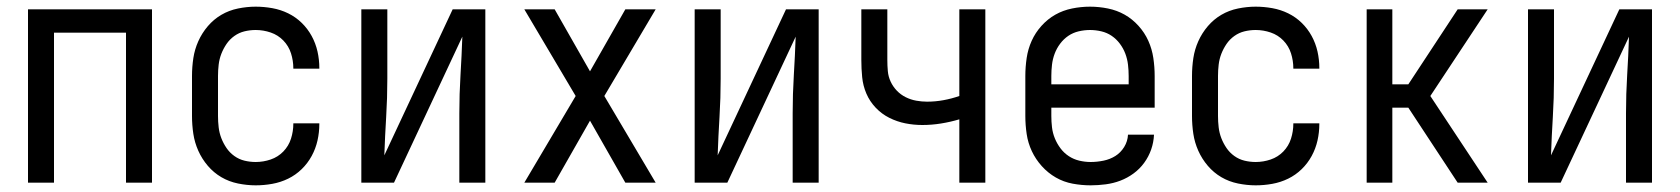

<svg xmlns="http://www.w3.org/2000/svg" viewBox="-20 -548 5040 576"><path d="M64 0V-520H436V0H358V-450H142V0Z M747 8Q721 8 694 2.5Q667 -3 644 -16.5Q621 -30 603.5 -50.5Q586 -71 575 -95.5Q564 -120 560 -146.5Q556 -173 556 -200V-320Q556 -347 560 -373.5Q564 -400 575 -424.5Q586 -449 603.5 -469.5Q621 -490 644 -503.5Q667 -517 694 -522.5Q721 -528 747 -528Q772 -528 797 -523.5Q822 -519 844.5 -508Q867 -497 885 -479.5Q903 -462 915 -440Q927 -418 932.5 -393.5Q938 -369 938 -344V-342H860V-343Q860 -366 853 -388Q846 -410 830 -426.5Q814 -443 792 -450.5Q770 -458 747 -458Q730 -458 713.5 -454Q697 -450 683 -440Q669 -430 659.5 -416Q650 -402 644 -386.5Q638 -371 636 -354Q634 -337 634 -320V-200Q634 -183 636 -166Q638 -149 644 -133.5Q650 -118 659.5 -104Q669 -90 683 -80Q697 -70 713.5 -66Q730 -62 747 -62Q770 -62 792 -69.5Q814 -77 830 -93.5Q846 -110 853 -132Q860 -154 860 -177V-178H938V-176Q938 -151 932.5 -126.5Q927 -102 915 -80Q903 -58 885 -40.5Q867 -23 844.5 -12Q822 -1 797 3.5Q772 8 747 8Z M1064 0V-520H1142V-312Q1142 -254 1138.5 -197Q1135 -140 1133 -82L1338 -520H1436V0H1358V-208Q1358 -266 1361.5 -323Q1365 -380 1367 -438L1162 0Z M1553 0 1707 -260 1553 -520H1644L1750 -334L1856 -520H1947L1793 -260L1947 0H1856L1750 -186L1644 0Z M2064 0V-520H2142V-312Q2142 -254 2138.5 -197Q2135 -140 2133 -82L2338 -520H2436V0H2358V-208Q2358 -266 2361.5 -323Q2365 -380 2367 -438L2162 0Z M2858 0V-190Q2831 -182 2803 -177.5Q2775 -173 2747 -173Q2721 -173 2696 -178Q2671 -183 2648 -194.5Q2625 -206 2607 -225Q2589 -244 2579 -267.5Q2569 -291 2566.5 -316.5Q2564 -342 2564 -368V-520H2642V-368Q2642 -351 2643.5 -334.5Q2645 -318 2652 -303Q2659 -288 2670.5 -276Q2682 -264 2697 -256.5Q2712 -249 2728.5 -246Q2745 -243 2761 -243Q2786 -243 2810.5 -247.5Q2835 -252 2858 -260V-520H2936V0Z M3252 8Q3225 8 3198 3Q3171 -2 3147.5 -15.5Q3124 -29 3105.5 -49.5Q3087 -70 3075.5 -94.5Q3064 -119 3060 -146Q3056 -173 3056 -200V-320Q3056 -347 3060 -374Q3064 -401 3075 -425.5Q3086 -450 3104.5 -470.5Q3123 -491 3146 -504Q3169 -517 3196 -522.5Q3223 -528 3250 -528Q3277 -528 3304 -522.5Q3331 -517 3354 -504Q3377 -491 3395.5 -470.5Q3414 -450 3425 -425.5Q3436 -401 3440 -374Q3444 -347 3444 -320V-225H3134V-200Q3134 -183 3136 -166Q3138 -149 3144.5 -133Q3151 -117 3161.5 -103Q3172 -89 3186.5 -79.5Q3201 -70 3218 -66Q3235 -62 3252 -62Q3271 -62 3290.5 -66Q3310 -70 3326 -80Q3342 -90 3352.5 -107Q3363 -124 3364 -144H3442Q3441 -121 3433.5 -99.5Q3426 -78 3412.5 -59.5Q3399 -41 3380.5 -27.5Q3362 -14 3341 -6Q3320 2 3297 5Q3274 8 3252 8ZM3366 -295V-320Q3366 -337 3364 -354Q3362 -371 3356 -387Q3350 -403 3339.5 -417Q3329 -431 3315 -440.5Q3301 -450 3284 -454Q3267 -458 3250 -458Q3233 -458 3216 -454Q3199 -450 3185 -440.5Q3171 -431 3160.5 -417Q3150 -403 3144 -387Q3138 -371 3136 -354Q3134 -337 3134 -320V-295Z M3747 8Q3721 8 3694 2.5Q3667 -3 3644 -16.5Q3621 -30 3603.5 -50.5Q3586 -71 3575 -95.5Q3564 -120 3560 -146.5Q3556 -173 3556 -200V-320Q3556 -347 3560 -373.5Q3564 -400 3575 -424.5Q3586 -449 3603.5 -469.5Q3621 -490 3644 -503.5Q3667 -517 3694 -522.5Q3721 -528 3747 -528Q3772 -528 3797 -523.5Q3822 -519 3844.5 -508Q3867 -497 3885 -479.5Q3903 -462 3915 -440Q3927 -418 3932.5 -393.5Q3938 -369 3938 -344V-342H3860V-343Q3860 -366 3853 -388Q3846 -410 3830 -426.5Q3814 -443 3792 -450.5Q3770 -458 3747 -458Q3730 -458 3713.5 -454Q3697 -450 3683 -440Q3669 -430 3659.5 -416Q3650 -402 3644 -386.5Q3638 -371 3636 -354Q3634 -337 3634 -320V-200Q3634 -183 3636 -166Q3638 -149 3644 -133.5Q3650 -118 3659.5 -104Q3669 -90 3683 -80Q3697 -70 3713.5 -66Q3730 -62 3747 -62Q3770 -62 3792 -69.5Q3814 -77 3830 -93.5Q3846 -110 3853 -132Q3860 -154 3860 -177V-178H3938V-176Q3938 -151 3932.5 -126.5Q3927 -102 3915 -80Q3903 -58 3885 -40.5Q3867 -23 3844.5 -12Q3822 -1 3797 3.5Q3772 8 3747 8Z M4080 0V-520H4157V-295H4205L4353 -520H4443L4271 -260L4443 0H4353L4205 -225H4157V0Z M4564 0V-520H4642V-312Q4642 -254 4638.5 -197Q4635 -140 4633 -82L4838 -520H4936V0H4858V-208Q4858 -266 4861.5 -323Q4865 -380 4867 -438L4662 0Z"/></svg>

Font: Iosevka www.saffi
Style: Regular
Weight: 400
Monospace: yes
Designer: Belleve Invis
Foundry: Belleve Invis
Version: Version 22.0.2; ttfautohint (v1.8.3)